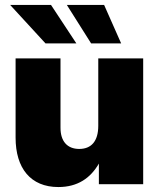

<svg xmlns="http://www.w3.org/2000/svg" viewBox="-20 -755 651 787"><path d="M219.2 11.7C298.8 11.7 351.1 -25.4 385.3 -84.5V0H566.9V-515.6H382.8V-239.3C382.8 -175.3 353.5 -144.5 304.7 -144.5C255.9 -144.5 228 -175.8 228 -231V-515.6H43.9V-190.9C43.9 -65.4 105.5 11.7 219.2 11.7ZM353.5 -577.1H476.6L406.7 -734.9H253.9ZM166.5 -577.1H293L189 -734.9H21.5Z"/></svg>

Font: Raveo Display Display ExtraBold
Style: Regular
Weight: 800
Designer: Jakub Foglar, Rasmus Andersson (Inter)
Foundry: Jakubfoglar.com
Version: Version 1.100;Glyphs 3.2.3 (3260)